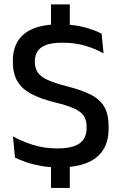

<svg xmlns="http://www.w3.org/2000/svg" viewBox="-20 -764 564 890"><path d="M303.5 -743.5V-597.5H216.5V-743.5ZM303.5 -56.5V107H216.5V-56.5ZM253.5 12Q208 12 169.5 5Q131 -2 100.8 -12.5Q70.5 -23 49.5 -33.5L40 -132Q78.5 -110 131.2 -93Q184 -76 245.5 -76Q315.5 -76 348.5 -99.2Q381.5 -122.5 381.5 -169.5V-177Q381.5 -207.5 368.2 -227.2Q355 -247 323.5 -261.2Q292 -275.5 238 -288.5Q167 -306 123.2 -329.8Q79.5 -353.5 59.5 -389.2Q39.5 -425 39.5 -478.5V-483.5Q39.5 -564 93 -607.5Q146.5 -651 253.5 -651Q322 -651 370.8 -637.8Q419.5 -624.5 451 -608L460 -516.5Q423.5 -537.5 376 -551.8Q328.5 -566 269 -566Q222.5 -566 194.5 -555.8Q166.5 -545.5 154 -526.2Q141.5 -507 141.5 -480V-478Q141.5 -450 154 -430Q166.5 -410 198.2 -394.8Q230 -379.5 288.5 -364.5Q358 -347 400.8 -325.2Q443.5 -303.5 463.5 -268.8Q483.5 -234 483.5 -177.5V-167.5Q483.5 -79 426 -33.5Q368.5 12 253.5 12Z"/></svg>

Font: Anek Kannada Medium
Style: Regular
Weight: 500
Designer: Vaishnavi Murthy, Maithili Shingre (Kannada) & Yesha Goshar (Latin)
Foundry: Ek Type
Version: Version 1.003